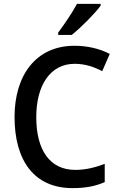

<svg xmlns="http://www.w3.org/2000/svg" viewBox="-20 -960 614 990"><path d="M499 -931V-940H377C353 -895 312 -835 280 -792V-780H350C397 -817 471 -892 499 -931ZM365 -631C420 -631 467 -614 507 -593L546 -682C492 -710 429 -724 364 -724C164 -724 55 -570 55 -357C55 -131 157 10 354 10C422 10 472 0 520 -21V-115C472 -97 423 -84 368 -84C237 -84 167 -186 167 -356C167 -520 239 -631 365 -631Z"/></svg>

Font: Noto Sans Bengali SemiCondensed Medium
Style: Regular
Weight: 500
Width: 4
Designer: Joana Ranito - Universal Thirst; Jelle Bosma - Monotype Design Team
Foundry: Universal Thirst ehf.
Version: Version 3.000